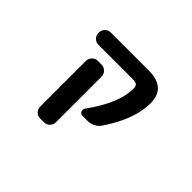

<svg xmlns="http://www.w3.org/2000/svg" viewBox="-145 -820 1290 1290"><g transform="rotate(45 500.0 -175.0)"><path d="M342.8 197.3Q318.4 197.3 301.8 180.7Q285.2 164.1 285.2 139.6V-293Q285.2 -316.4 301.8 -333.5Q318.4 -350.6 342.8 -350.6H377Q400.4 -350.6 417.5 -333.5Q434.6 -316.4 434.6 -293V139.6Q434.6 164.1 417.5 180.7Q400.4 197.3 377 197.3ZM530.3 -16.6Q512.7 -16.6 504.9 -32.2Q502 -39.1 502 -45.9Q502 -54.7 507.8 -62.5Q643.6 -250 643.6 -386.7Q643.6 -411.1 633.8 -419.9Q623 -429.7 593.8 -429.7H269.5Q245.1 -429.7 228.5 -446.3Q211.9 -462.9 211.9 -487.3V-489.3Q211.9 -513.7 228.5 -530.3Q245.1 -546.9 269.5 -546.9H628.9Q793.9 -546.9 793.9 -399.4Q793.9 -314.5 754.9 -218.8Q724.6 -144.5 669.9 -63.5Q654.3 -41 629.9 -28.8Q605.5 -16.6 578.1 -16.6Z"/></g></svg>

Font: Rounded Mgen+ 1mn bold
Style: Bold
Weight: 700
Designer: [Source Han Sans]
Ryoko NISHIZUKA  (kana & ideographs); Paul D. Hunt (Latin, Greek & Cyrillic); Wenlong ZHANG  (bopomofo
Version: Version 1.059.20150602